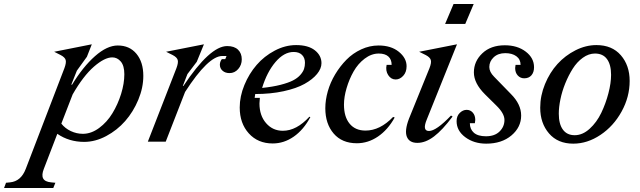

<svg xmlns="http://www.w3.org/2000/svg" viewBox="-173 -704 3178 954"><path d="M245.1 1Q169.9 1 111.8 -39.1L44.9 134.8Q32.7 165.5 41.3 182.4Q49.8 199.2 81.1 202.1L102.1 204.1L91.8 230H-152.8L-143.1 204.1L-123 202.1Q-68.4 196.8 -44.9 134.8L147 -365.2Q157.2 -392.6 153.3 -406Q149.4 -419.4 128.9 -430.2L96.2 -446.8L283.2 -483.9L258.8 -421.9L209 -353L181.2 -283.2H185.1Q238.8 -371.6 298.8 -424.8Q358.9 -478 412.1 -478Q470.7 -478 504.9 -436.8Q539.1 -395.5 539.1 -327.1Q539.1 -268.1 514.2 -208.3Q489.3 -148.4 449 -102.5Q408.7 -56.6 354.5 -27.8Q300.3 1 245.1 1ZM384.8 -418.9Q346.7 -418.9 293.7 -372.8Q240.7 -326.7 188 -234.9L131.8 -89.8Q149.9 -66.4 178.7 -52.7Q207.5 -39.1 238.8 -39.1Q280.3 -39.1 319.6 -68.1Q358.9 -97.2 385.7 -141.4Q412.6 -185.5 428.7 -237.3Q444.8 -289.1 444.8 -335Q444.8 -377.4 427.2 -398.2Q409.7 -418.9 384.8 -418.9Z M840.3 -483.9 804.7 -397 758.3 -335.9 735.4 -276.9H738.3Q870.1 -475.1 955.6 -475.1Q991.2 -475.1 1009.8 -457Q1028.3 -439 1028.3 -409.2Q1028.3 -381.3 1010.7 -361.1Q993.2 -340.8 967.3 -340.8Q946.3 -340.8 932.9 -352.5Q919.4 -364.3 919.4 -382.8Q919.4 -391.6 923.1 -399.9Q926.8 -408.2 929.7 -410.2H946.3L952.6 -425.8H931.6Q861.8 -425.8 746.6 -247.1L650.4 0H561.5L703.6 -365.2Q713.9 -392.6 710 -406Q706.1 -419.4 685.5 -430.2L652.3 -446.8Z M1369.1 -122.1Q1335.4 -59.1 1286.6 -25.1Q1237.8 8.8 1182.1 8.8Q1108.4 8.8 1063.2 -41.3Q1018.1 -91.3 1018.1 -169.9Q1018.1 -225.1 1041.3 -281.5Q1064.5 -337.9 1102.1 -381.3Q1139.6 -424.8 1191.9 -452.4Q1244.1 -480 1298.3 -480Q1358.4 -480 1391.4 -454.1Q1424.3 -428.2 1424.3 -390.1Q1424.3 -363.3 1402.3 -336.4Q1380.4 -309.6 1340.1 -287.1Q1299.8 -264.6 1235.8 -250.7Q1171.9 -236.8 1095.2 -236.8L1092.3 -217.8H1118.2Q1116.2 -198.2 1116.2 -189.9Q1116.2 -129.9 1149.2 -92Q1182.1 -54.2 1232.4 -54.2Q1300.3 -54.2 1364.3 -124ZM1286.1 -445.8Q1238.3 -445.8 1195.8 -395.8Q1153.3 -345.7 1129.4 -267.1Q1181.6 -272.5 1220.7 -282.5Q1259.8 -292.5 1282.5 -304.2Q1305.2 -315.9 1319.1 -331.5Q1333 -347.2 1337.6 -361.3Q1342.3 -375.5 1342.3 -392.1Q1342.3 -416.5 1327.6 -431.2Q1313 -445.8 1286.1 -445.8Z M1536.1 -184.1Q1536.1 -123.5 1564.2 -89.4Q1592.3 -55.2 1643.1 -55.2Q1715.3 -55.2 1780.3 -123L1788.1 -120.1Q1753.9 -58.6 1704.8 -25.4Q1655.8 7.8 1600.1 7.8Q1526.4 7.8 1484.9 -40.5Q1443.4 -88.9 1443.4 -166Q1443.4 -207 1455.8 -250.7Q1468.3 -294.4 1492.4 -334.7Q1516.6 -375 1548.3 -407.2Q1580.1 -439.5 1621.8 -458.7Q1663.6 -478 1708 -478Q1770 -478 1808.6 -446.8Q1847.2 -415.5 1847.2 -375Q1847.2 -345.2 1830.3 -327.1Q1813.5 -309.1 1793 -309.1Q1770 -309.1 1755.9 -330.8Q1741.7 -352.5 1748 -381.8H1772.9Q1772.9 -408.7 1756.6 -423.3Q1740.2 -438 1709 -438Q1672.4 -438 1638.9 -412.6Q1605.5 -387.2 1583.7 -348.6Q1562 -310.1 1549.1 -266.1Q1536.1 -222.2 1536.1 -184.1Z M2097.7 -483.9 1947.8 -110.8Q1923.8 -53.2 1958.5 -53.2Q1994.6 -53.2 2067.9 -129.9L2075.7 -125Q2025.4 -57.6 1983.4 -25.9Q1941.4 5.9 1900.9 5.9Q1860.8 5.9 1848.6 -24.4Q1836.4 -54.7 1858.9 -113.8L1960.9 -365.2Q1971.7 -392.6 1967.5 -406Q1963.4 -419.4 1942.9 -430.2L1909.7 -446.8ZM2038.6 -585 2080.6 -684.1H2180.7L2138.7 -585Z M2242.7 9.8Q2182.1 9.8 2138.9 -22.2Q2095.7 -54.2 2095.7 -102.1Q2095.7 -127.4 2111.3 -142.8Q2127 -158.2 2145.5 -158.2Q2164.1 -158.2 2176.3 -144.3Q2188.5 -130.4 2188.5 -107.9Q2188.5 -103.5 2186.5 -91.8H2161.6Q2161.6 -62 2181.6 -44.4Q2201.7 -26.9 2241.7 -26.9Q2285.2 -26.9 2309.3 -50.8Q2333.5 -74.7 2333.5 -107.9Q2333.5 -140.6 2292.5 -180.2L2236.3 -235.8Q2181.6 -290.5 2181.6 -344.2Q2181.6 -399.4 2223.6 -439.2Q2265.6 -479 2335.4 -479Q2397.9 -479 2439.2 -447.5Q2480.5 -416 2480.5 -370.1Q2480.5 -344.7 2467.5 -329.8Q2454.6 -314.9 2431.6 -314.9Q2412.6 -314.9 2399.7 -328.9Q2386.7 -342.8 2386.7 -366.2Q2386.7 -370.1 2388.7 -381.8H2413.6Q2413.6 -409.2 2392.6 -424.6Q2371.6 -439.9 2337.4 -439.9Q2301.8 -439.9 2280 -419.4Q2258.3 -398.9 2258.3 -371.1Q2258.3 -346.7 2281.7 -323.2L2365.7 -236.8Q2416.5 -186 2416.5 -129.9Q2416.5 -71.8 2368.2 -31Q2319.8 9.8 2242.7 9.8Z M2790.5 -480Q2868.2 -480 2911.9 -429.4Q2955.6 -378.9 2955.6 -301.8Q2955.6 -222.2 2915.5 -149.7Q2875.5 -77.1 2810.5 -33.7Q2745.6 9.8 2675.3 9.8Q2598.6 9.8 2554.9 -41Q2511.2 -91.8 2511.2 -168.9Q2511.2 -228.5 2534.9 -286.1Q2558.6 -343.8 2596.9 -386Q2635.3 -428.2 2686.5 -454.1Q2737.8 -480 2790.5 -480ZM2682.6 -32.2Q2721.7 -32.2 2756.8 -64.2Q2792 -96.2 2814.5 -143.1Q2836.9 -189.9 2850.1 -240.7Q2863.3 -291.5 2863.3 -332Q2863.3 -382.8 2843 -410.4Q2822.8 -438 2783.2 -438Q2752 -438 2722.9 -417Q2693.8 -396 2672.9 -362.8Q2651.9 -329.6 2635.7 -289.8Q2619.6 -250 2611.6 -210.7Q2603.5 -171.4 2603.5 -139.2Q2603.5 -87.9 2623.8 -60.1Q2644 -32.2 2682.6 -32.2Z"/></svg>

Font: Redaction
Style: Italic
Weight: 400
Designer: Jeremy Mickel / Forest Young
Foundry: MCKL
Version: Version 2.001;hotconv 1.0.113;makeotfexe 2.5.65598 DEVELOPME